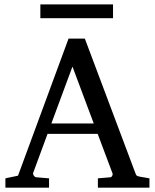

<svg xmlns="http://www.w3.org/2000/svg" viewBox="-20 -865 714 885"><path d="M314 -558.1 216.8 -295.9H412.1ZM431.2 0V-43L488.8 -47.9Q493.7 -47.9 497.1 -54.4Q500.5 -61 499 -64.9L430.2 -248H199.2L132.8 -67.9Q131.8 -64.9 132.8 -61.5Q133.8 -58.1 136.2 -54.9Q138.7 -51.8 141.6 -49.8Q144.5 -47.9 147 -47.9L206.1 -43V0H4.9V-43L63 -55.2L295.9 -687H371.1L603 -69.8Q606.4 -59.6 609.6 -56.2Q612.8 -52.7 624 -50.8L668.9 -43V0ZM166 -781.2V-844.7H501V-781.2Z"/></svg>

Font: Charis SIL Phon
Style: Regular
Weight: 400
Foundry: SIL International
Version: Version 5.000